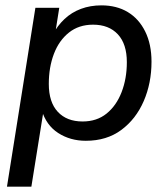

<svg xmlns="http://www.w3.org/2000/svg" viewBox="-20 -516 627 716"><path d="M6 180 112 -487H201L185 -386H176Q194 -420 220.5 -445Q247 -470 282 -483Q317 -496 358 -496Q415 -496 456.5 -471Q498 -446 521.5 -398.5Q545 -351 545 -286Q545 -206 516 -139Q487 -72 432.5 -31.5Q378 9 300 9Q242 9 197 -20Q152 -49 135 -107H143L97 180ZM288 -63Q341 -63 377.5 -92.5Q414 -122 433.5 -172.5Q453 -223 453 -284Q453 -352 419.5 -388Q386 -424 327 -424Q274 -424 237 -394.5Q200 -365 181 -315Q162 -265 162 -203Q162 -135 195.5 -99Q229 -63 288 -63Z"/></svg>

Font: Nunito Sans 12pt Medium
Style: Italic
Weight: 500
Italic angle: -9°
Designer: Vernon Adams
Foundry: Vernon Adams
Version: Version 3.101;gftools[0.9.27]